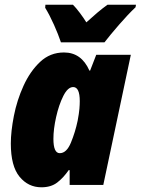

<svg xmlns="http://www.w3.org/2000/svg" viewBox="-20 -786 598 816"><path d="M424 -606Q447 -636 486 -681Q525 -726 556 -755L558 -766H437Q416 -751 393.5 -732Q371 -713 347 -691Q336 -709 319.5 -731Q303 -753 290 -766H173L172 -753Q191 -722 209.5 -680.5Q228 -639 239 -606ZM207 -196Q207 -237 218.5 -288.5Q230 -340 249 -378Q268 -416 291 -416Q319 -416 319 -356Q319 -342 317.5 -323.5Q316 -305 310 -273Q300 -225 281.5 -180Q263 -135 234 -135Q207 -135 207 -196ZM272 -63H276V0H419L536 -553H389L363 -486H360Q326 -563 252 -563Q193 -563 150.5 -523Q108 -483 80 -421.5Q52 -360 39 -293.5Q26 -227 26 -176Q26 -80 63 -35Q100 10 156 10Q197 10 223.5 -10.5Q250 -31 272 -63Z"/></svg>

Font: Noto Sans Display SemiCondensed Black
Style: Italic
Weight: 900
Width: 4
Designer: Monotype Design team
Foundry: Monotype Imaging Inc.
Version: 1.000